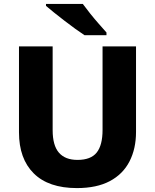

<svg xmlns="http://www.w3.org/2000/svg" viewBox="-20 -951 792 981"><path d="M675 -277Q675 -191 641.5 -126Q608 -61 541 -25.5Q474 10 373 10Q228 10 152.5 -65Q77 -140 77 -275V-714H249V-286Q249 -208 281 -171Q313 -134 376 -134Q444 -134 474 -171.5Q504 -209 504 -287V-714H675ZM403 -931Q419 -909 441 -881.5Q463 -854 485.5 -828.5Q508 -803 524 -785V-771H412Q392 -784 365 -803.5Q338 -823 309.5 -845Q281 -867 256 -887Q231 -907 215 -921V-931Z"/></svg>

Font: Noto Sans Canadian Aboriginal ExtraBold
Style: Regular
Weight: 800
Designer: Monotype Design Team, Typotheque's Kevin King
Foundry: Monotype Imaging Inc.
Version: Version 2.004; ttfautohint (v1.8.4.7-5d5b)